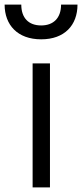

<svg xmlns="http://www.w3.org/2000/svg" viewBox="-79 -810 355 830"><path d="M62 0H137V-536H62ZM-59 -790C-59 -702 -3 -640 99 -640C200 -640 256 -701 256 -790H185C185 -733 153 -700 99 -700C44 -700 13 -733 13 -790Z"/></svg>

Font: Mluvka
Style: Regular
Weight: 400
Designer: Modified by Jiří Krblich, Original typeface by Gumpita Rahayu
Foundry: Gumpita Rahayu & Jiří Krblich
Version: Version 2.000;Glyphs 3.1.1 (3134)